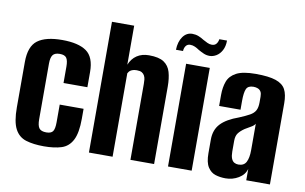

<svg xmlns="http://www.w3.org/2000/svg" viewBox="-70 -772 1445 911"><g transform="rotate(10 653.0 -316.0)"><path d="M187 8Q136 8 100.5 -3Q65 -14 47 -48.5Q29 -83 29 -152V-370Q29 -446 68 -475Q107 -504 186 -504Q264 -504 303 -476.5Q342 -449 342 -377V-304H227V-383Q227 -412 218.5 -424.5Q210 -437 186 -437Q162 -437 152.5 -424.5Q143 -412 143 -383V-115Q143 -84 152.5 -71.5Q162 -59 187 -59Q210 -59 218.5 -71Q227 -83 227 -115V-200H342V-152Q342 -84 324 -49Q306 -14 271.5 -3Q237 8 187 8Z M403 0V-630H510V-442Q522 -472 546 -488Q570 -504 604 -504Q652 -504 676 -488Q700 -472 708.5 -442.5Q717 -413 717 -373V0H603V-366Q603 -377 602 -387Q601 -397 596.5 -405.5Q592 -414 583.5 -419Q575 -424 559 -424Q545 -424 536 -420Q527 -416 523 -411Q519 -406 517 -402V0Z M784 0V-495H898V0ZM887 -551Q872 -551 859 -556.5Q846 -562 832 -570Q822 -577 811 -582Q800 -587 788 -587Q775 -587 767.5 -577.5Q760 -568 759 -552H725Q726 -591 743.5 -615.5Q761 -640 789 -640Q805 -640 819 -634.5Q833 -629 845 -621Q856 -615 866.5 -610Q877 -605 888 -605Q902 -605 909.5 -614Q917 -623 919 -637H956Q956 -609 945.5 -589.5Q935 -570 919 -560.5Q903 -551 887 -551Z M1062 8Q1036 8 1013.5 1Q991 -6 976.5 -28.5Q962 -51 962 -95V-161Q962 -208 989.5 -237.5Q1017 -267 1076 -288Q1107 -301 1125 -311Q1143 -321 1151 -335.5Q1159 -350 1159 -375V-402Q1159 -418 1154 -426.5Q1149 -435 1139.5 -439Q1130 -443 1118 -443Q1092 -443 1084 -425.5Q1076 -408 1076 -367V-325H973V-378Q973 -415 983.5 -443.5Q994 -472 1025 -488.5Q1056 -505 1118 -505Q1181 -505 1215 -493.5Q1249 -482 1262 -457.5Q1275 -433 1275 -391V0H1161V-55Q1153 -26 1124.5 -9Q1096 8 1062 8ZM1111 -67Q1138 -67 1148.5 -87.5Q1159 -108 1159 -145V-272Q1153 -262 1139 -254.5Q1125 -247 1111 -238Q1092 -225 1082 -211.5Q1072 -198 1072 -174V-123Q1072 -102 1077 -89.5Q1082 -77 1091 -72Q1100 -67 1111 -67Z"/></g></svg>

Font: Alumni Sans Thin
Style: Bold
Weight: 700
Version: Version 1.018